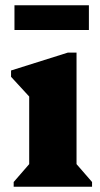

<svg xmlns="http://www.w3.org/2000/svg" viewBox="-20 -710 380 730"><path d="M32 0V-18L91 -86V-343L22 -418V-442L238 -510H271V-86L330 -18V0ZM35 -596V-690H318V-596Z"/></svg>

Font: Platypi ExtraBold
Style: Regular
Weight: 800
Designer: David Sargent
Foundry: Bolt Cutter Type
Version: Version 1.200; ttfautohint (v1.8.4.7-5d5b)